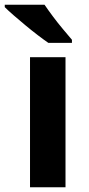

<svg xmlns="http://www.w3.org/2000/svg" viewBox="-48 -786 373 806"><path d="M227 0H78V-546H227ZM139 -766Q154 -744 174.5 -716.5Q195 -689 216.5 -663.5Q238 -638 254 -619V-606H155Q136 -619 110.5 -638.5Q85 -658 58.5 -680Q32 -702 9 -722Q-14 -742 -28 -756V-766Z"/></svg>

Font: Noto Sans Tangsa
Style: Regular
Weight: 400
Designer: David Williams
Foundry: Google LLC
Version: Version 1.504